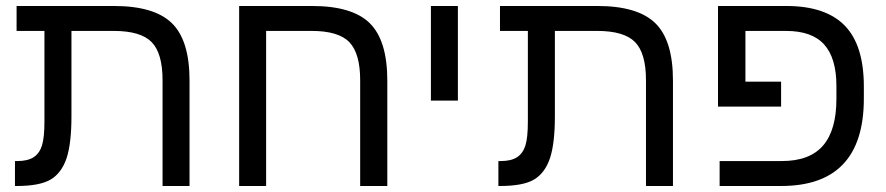

<svg xmlns="http://www.w3.org/2000/svg" viewBox="-20 -619 2950 639"><path d="M201.7 -92.8Q185.1 -43.5 148.9 -21.7Q112.8 0 35.2 0H29.8V-83H38.1Q71.8 -83 91.8 -95.7Q111.3 -108.4 119.6 -134.5Q127.9 -160.6 127.9 -213.9V-516.1H35.2V-599.1H358.9Q493.7 -599.1 552.2 -541.7Q610.8 -484.4 610.8 -351.1V0H521V-352.1Q521 -441.9 484.6 -479Q448.2 -516.1 357.9 -516.1H217.8V-231.9Q217.8 -142.1 201.7 -92.8Z M1178.7 -352.1Q1178.7 -440.9 1142.8 -478.5Q1106.9 -516.1 1017.1 -516.1H865.7V0H775.9V-599.1H1018.1Q1152.8 -599.1 1210.9 -541.5Q1269 -483.9 1269 -351.1V0H1178.7Z M1503.9 -599.1V-284.2H1414.1V-599.1Z M1810.5 -92.8Q1793.9 -43.5 1757.8 -21.7Q1721.7 0 1644 0H1638.7V-83H1647Q1680.7 -83 1700.7 -95.7Q1720.2 -108.4 1728.5 -134.5Q1736.8 -160.6 1736.8 -213.9V-516.1H1644V-599.1H1967.8Q2102.5 -599.1 2161.1 -541.7Q2219.7 -484.4 2219.7 -351.1V0H2129.9V-352.1Q2129.9 -441.9 2093.5 -479Q2057.1 -516.1 1966.8 -516.1H1826.7V-231.9Q1826.7 -142.1 1810.5 -92.8Z M2763.7 -333Q2763.7 -425.3 2723.1 -470.7Q2682.6 -516.1 2595.7 -516.1H2460.9V-347.2H2579.6V-264.2H2369.6V-599.1H2596.7Q2727.5 -599.1 2791.3 -533.9Q2855 -468.8 2855 -331.1V-291Q2855 0 2579.6 0H2375V-83H2582Q2674.8 -83 2719.2 -134.5Q2763.7 -186 2763.7 -290Z"/></svg>

Font: Arimo Nerd Font
Style: Regular
Weight: 400
Designer: Steve Matteson
Foundry: Monotype Imaging Inc.
Version: Version 1.33;Nerd Fonts 3.2.1